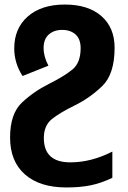

<svg xmlns="http://www.w3.org/2000/svg" viewBox="-20 -576 559 836"><path d="M286.1 130.9Q377.4 130.9 469.2 84V198.2Q419.9 221.7 374.3 231Q328.6 240.2 269 240.2Q152.8 240.2 88.4 183.3Q23.9 126.5 23.9 22.9Q23.9 -80.6 75.4 -129.2Q127 -177.7 193.4 -210.9Q259.8 -244.1 295.4 -273.4Q331.1 -302.7 331.1 -366.2Q331.1 -405.8 309.1 -425.8Q287.1 -445.8 251 -445.8Q214.8 -445.8 192.4 -425.8Q169.9 -405.8 169.9 -367.2Q169.9 -328.6 190.9 -290L78.1 -245.1Q42 -301.3 42 -365.2Q42 -452.6 101.1 -504.4Q160.2 -556.2 262.2 -556.2Q364.3 -556.2 421.6 -505.9Q479 -455.6 479 -368.2Q479 -252.9 424.8 -200.9Q370.6 -148.9 305.7 -117.2Q240.7 -85.4 205.8 -57.4Q170.9 -29.3 170.9 24.9Q170.9 130.9 286.1 130.9Z"/></svg>

Font: NotoSans-Bold
Style: Bold
Weight: 700
Designer: Monotype Design team
Foundry: Monotype Imaging Inc.
Version: Version 1.04